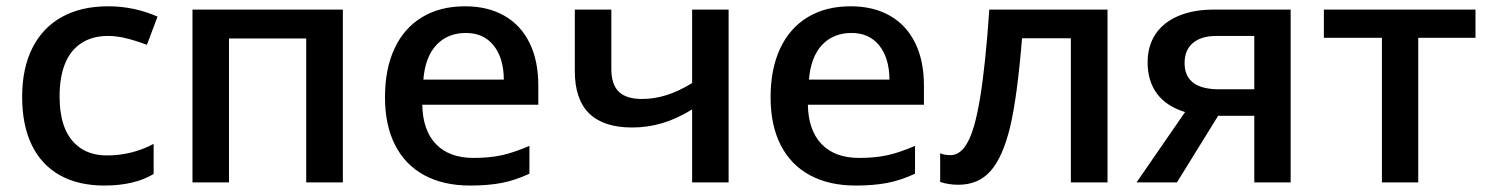

<svg xmlns="http://www.w3.org/2000/svg" viewBox="-20 -571 4659 601"><path d="M49.3 -267.6Q49.3 -356.9 81.3 -420.7Q113.3 -484.4 173.6 -517.8Q233.9 -551.3 318.4 -551.3Q399.9 -551.3 473.1 -519L439.9 -430.7Q401.9 -444.8 373 -451.7Q344.2 -458.5 317.9 -458.5Q268.1 -458.5 233.4 -435.1Q200.2 -413.1 183.3 -371.1Q166.5 -329.1 166.5 -268.6Q166.5 -167 216.3 -120.1Q253.4 -84.5 314.5 -84.5Q393.1 -84.5 460.9 -120.6V-26.4Q400.4 9.8 307.1 9.8Q224.6 9.8 167 -22.7Q109.4 -55.2 79.3 -117.4Q49.3 -179.7 49.3 -267.6Z M582.5 -541H1053.2V0H938.5V-450.7H696.8V0H582.5Z M1185.1 -266.6Q1185.1 -355 1214.8 -418.9Q1244.6 -482.9 1301 -517.1Q1357.4 -551.3 1435.5 -551.3Q1507.3 -551.3 1558.8 -521.7Q1610.4 -492.2 1637.7 -436.5Q1665 -380.9 1665 -303.2V-243.2H1301.8Q1303.2 -163.1 1344.7 -119.9Q1386.2 -76.7 1462.4 -76.7Q1510.7 -76.7 1548.8 -84.7Q1586.9 -92.8 1637.2 -114.3V-27.3Q1593.3 -6.8 1550.8 1.5Q1508.3 9.8 1451.7 9.8Q1367.7 9.8 1307.9 -22.7Q1248 -55.2 1216.6 -117.2Q1185.1 -179.2 1185.1 -266.6ZM1438.5 -467.8Q1381.3 -467.8 1346.2 -430.4Q1311 -393.1 1305.2 -321.8H1557.1Q1556.6 -389.6 1525.1 -428.7Q1493.7 -467.8 1438.5 -467.8Z M1959 -171.9Q1779.3 -171.9 1779.3 -348.1V-541H1893.6V-355.5Q1893.6 -306.6 1917 -283.9Q1940.4 -261.2 1989.3 -261.2Q2027.8 -261.2 2066.2 -273.2Q2104.5 -285.2 2146.5 -311V-541H2260.7V0H2146.5V-228.5Q2099.1 -199.2 2053.2 -185.5Q2007.3 -171.9 1959 -171.9Z M2392.1 -266.6Q2392.1 -355 2421.9 -418.9Q2451.7 -482.9 2508.1 -517.1Q2564.5 -551.3 2642.6 -551.3Q2714.4 -551.3 2765.9 -521.7Q2817.4 -492.2 2844.7 -436.5Q2872.1 -380.9 2872.1 -303.2V-243.2H2508.8Q2510.3 -163.1 2551.8 -119.9Q2593.3 -76.7 2669.4 -76.7Q2717.8 -76.7 2755.9 -84.7Q2793.9 -92.8 2844.2 -114.3V-27.3Q2800.3 -6.8 2757.8 1.5Q2715.3 9.8 2658.7 9.8Q2574.7 9.8 2514.9 -22.7Q2455.1 -55.2 2423.6 -117.2Q2392.1 -179.2 2392.1 -266.6ZM2645.5 -467.8Q2588.4 -467.8 2553.2 -430.4Q2518.1 -393.1 2512.2 -321.8H2764.2Q2763.7 -389.6 2732.2 -428.7Q2700.7 -467.8 2645.5 -467.8Z M2922.9 -1.5V-91.3Q2935.5 -85.4 2955.1 -85.4Q2979 -85.4 2997.1 -107.7Q3015.1 -129.9 3028.3 -174.3Q3038.1 -207.5 3047.9 -264.6Q3064.9 -367.7 3076.7 -541H3446.8V0H3332V-451.2H3179.2Q3164.1 -266.1 3141.6 -172.4Q3118.7 -78.6 3080.6 -35.6Q3042.5 7.3 2980 7.3Q2949.2 7.3 2922.9 -1.5Z M3572.3 -375.5Q3572.3 -427.2 3597.2 -464.4Q3622.1 -501.5 3668.9 -521.2Q3715.8 -541 3780.3 -541H4020V0H3906.2V-208.5H3793L3664.1 0H3537.6L3689.5 -220.2Q3630.9 -238.3 3601.6 -277.8Q3572.3 -317.4 3572.3 -375.5ZM3906.2 -291.5V-458.5H3788.1Q3740.2 -458.5 3714.1 -436.5Q3688 -414.6 3688 -373.5Q3688 -291.5 3796.4 -291.5Z M4305.7 -452.6H4124V-541H4598.6V-452.6H4419.4V0H4305.7Z"/></svg>

Font: Viking Open Sans Light
Style: Bold
Weight: 600
Foundry: Ascender Corporation
Version: Version 2.001